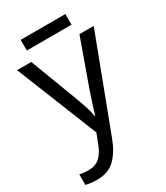

<svg xmlns="http://www.w3.org/2000/svg" viewBox="-222 -770 955 1104"><g transform="rotate(-30 255.0 -218.5)"><path d="M1 -536.1H95.2L210.9 -231Q226.1 -190.9 238 -154.5Q250 -118.2 255.9 -85H259.8Q266.1 -109.9 279.1 -150.4Q292 -190.9 306.2 -231.9L415 -536.1H509.8L278.8 74.2Q251 149.9 206.5 195.1Q162.1 240.2 84 240.2Q60.1 240.2 42 237.5Q23.9 234.9 11.2 231.9V162.1Q22 164.1 37.6 166Q53.2 168 69.8 168Q116.2 168 144.5 142.1Q172.9 116.2 189 73.2L216.8 2ZM402.8 -676.8V-606H106V-676.8Z"/></g></svg>

Font: Kurinto Seri
Style: Regular
Weight: 400
Designer: Kurinto was developed by Clint Goss from a range of fonts that are compatible with the SIL Open Font License Version 1.1
Foundry: Clinton F. Goss
Version: Version 2.196; July 25, 2020